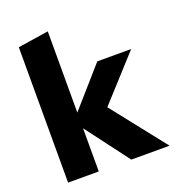

<svg xmlns="http://www.w3.org/2000/svg" viewBox="-134 -847 872 953"><g transform="rotate(-20 302.0 -370.0)"><path d="M63 0V-715L225 -740V-311L405 -516H584L374 -285L599 0H397L225 -228V0Z"/></g></svg>

Font: Red Hat Text VF
Style: Regular
Weight: 300
Designer: Pentagram, MCKL
Foundry: Pentagram, MCKL
Version: Version 1.023